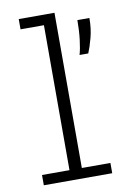

<svg xmlns="http://www.w3.org/2000/svg" viewBox="-85 -804 586 857"><g transform="rotate(-10 208.0 -375.0)"><path d="M43 0V-46.5H167.5V-703.5H61.5V-750H223.5V-46.5H353V0ZM301 -545Q308.5 -570 313.5 -611.2Q318.5 -652.5 318.5 -700H373Q373 -651.5 362 -610.5Q351 -569.5 340.5 -545Z"/></g></svg>

Font: Trispace SemiCondensed ExtraLight
Style: Regular
Weight: 200
Width: 4
Designer: Tyler Finck
Foundry: Etcetera Type Company
Version: Version 1.210; ttfautohint (v1.8.3)